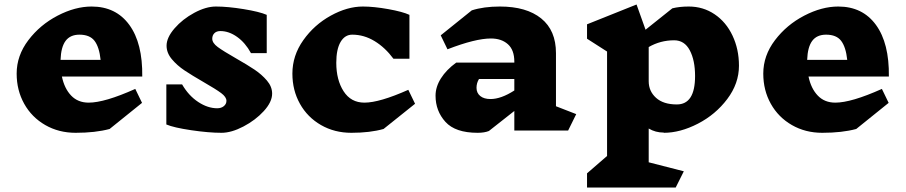

<svg xmlns="http://www.w3.org/2000/svg" viewBox="-20 -580 4023 853"><path d="M612 -240H255Q266 -187 296 -155.5Q326 -124 374 -124Q445 -124 581 -185L611 -123L467 -7Q404 10 316 10Q241 10 181 -24.5Q121 -59 87.5 -119Q54 -179 54 -253Q54 -333 106 -401.5Q158 -470 236 -510.5Q314 -551 387 -551Q495 -551 554.5 -469.5Q614 -388 612 -240ZM249 -314H427Q421 -371 400 -398.5Q379 -426 333 -426Q292 -426 271.5 -398.5Q251 -371 249 -314Z M885 -215Q833 -245 800 -267Q767 -289 743.5 -317Q720 -345 720 -377Q720 -413 755.5 -454Q791 -495 843 -523Q895 -551 939 -551Q992 -551 1062.5 -539.5Q1133 -528 1165 -514V-344H1095Q1070 -390 1033.5 -416Q997 -442 959 -442Q942 -442 932.5 -432.5Q923 -423 923 -408Q923 -389 947.5 -371Q972 -353 1028 -321Q1079 -292 1111 -270.5Q1143 -249 1166 -222Q1189 -195 1189 -164Q1189 -127 1152 -86.5Q1115 -46 1061.5 -18Q1008 10 964 10Q907 10 829.5 -1.5Q752 -13 719 -27V-205H789Q818 -155 860.5 -127Q903 -99 945 -99Q963 -99 974.5 -108.5Q986 -118 986 -132Q986 -149 962.5 -166.5Q939 -184 885 -215Z M1799 -514V-319H1728Q1691 -369 1644 -397.5Q1597 -426 1545 -426Q1512 -426 1493 -393.5Q1474 -361 1474 -301Q1474 -225 1506.5 -174.5Q1539 -124 1599 -124Q1666 -124 1794 -181L1824 -119L1684 -7Q1624 10 1541 10Q1466 10 1406 -24.5Q1346 -59 1312.5 -119Q1279 -179 1279 -253Q1279 -333 1327.5 -401.5Q1376 -470 1449.5 -510.5Q1523 -551 1592 -551Q1641 -551 1705 -539.5Q1769 -528 1799 -514Z M2504 0H2265V-87L2152 2Q2132 10 2102 10Q2003 10 1959 -38.5Q1915 -87 1915 -155Q1915 -194 1939 -232Q1963 -270 2007 -302H2265V-306Q2265 -358 2236.5 -383.5Q2208 -409 2161 -409Q2092 -409 1968 -361L1938 -423L2076 -534Q2129 -551 2201 -551Q2319 -551 2384.5 -498Q2450 -445 2450 -344V-108L2540 -73ZM2265 -178V-229H2108Q2097 -211 2097 -190Q2097 -167 2113.5 -153.5Q2130 -140 2159 -140Q2206 -140 2265 -178Z M2862 -9V141L3018 181L2982 253H2588V190L2677 113V-351L2588 -408V-472L2808 -560L2848 -448L2967 -543Q2999 -551 3040 -551Q3104 -551 3155 -516.5Q3206 -482 3234.5 -421.5Q3263 -361 3263 -288Q3263 -209 3211 -140Q3159 -71 3080.5 -30.5Q3002 10 2929 10V9Q2892 9 2862 -9ZM2862 -371V-219Q2862 -175 2894.5 -145.5Q2927 -116 2987 -116Q3068 -116 3068 -242Q3068 -312 3044.5 -356.5Q3021 -401 2975 -401Q2914 -401 2862 -371Z M3929 -240H3572Q3583 -187 3613 -155.5Q3643 -124 3691 -124Q3762 -124 3898 -185L3928 -123L3784 -7Q3721 10 3633 10Q3558 10 3498 -24.5Q3438 -59 3404.5 -119Q3371 -179 3371 -253Q3371 -333 3423 -401.5Q3475 -470 3553 -510.5Q3631 -551 3704 -551Q3812 -551 3871.5 -469.5Q3931 -388 3929 -240ZM3566 -314H3744Q3738 -371 3717 -398.5Q3696 -426 3650 -426Q3609 -426 3588.5 -398.5Q3568 -371 3566 -314Z"/></svg>

Font: Inknut Antiqua ExtraBold
Style: Regular
Weight: 800
Designer: Claus Eggers Sørensen
Foundry: Claus Eggers Sørensen
Version: Version 1.003; ttfautohint (v1.8.2) -l 8 -r 50 -G 200 -x 14 